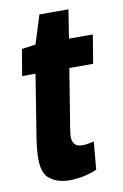

<svg xmlns="http://www.w3.org/2000/svg" viewBox="-79 -706 487 762"><g transform="rotate(-10 165.0 -324.5)"><path d="M260 -125 250 -13Q197 10 138 10Q94 10 62.5 -12Q31 -34 31 -95Q31 -110 33 -132.5Q35 -155 38 -175L79 -430H25L43 -536L99 -544L135 -659H252L234 -544H330L311 -429H215L176 -188Q175 -180 174 -173Q173 -166 173 -160Q173 -140 182.5 -129Q192 -118 214 -118Q224 -118 235 -120Q246 -122 260 -125Z"/></g></svg>

Font: Georama SemiCondensed
Style: Bold Italic
Weight: 700
Width: 4
Italic angle: -9°
Designer: Jean-Baptiste Levee
Foundry: Production Type
Version: Version 1.000